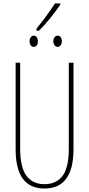

<svg xmlns="http://www.w3.org/2000/svg" viewBox="-20 -1075 513 1105"><path d="M403 -217Q403 10 236 10Q154 10 112 -45.5Q70 -101 70 -217V-714H96V-221Q96 -112 132 -63.5Q168 -15 236 -15Q303 -15 339.5 -62Q376 -109 376 -221V-714H403ZM190 -910Q259 -996 296 -1055H327V-1048Q303 -1012 268 -969Q233 -926 204 -898H190ZM150 -837Q150 -851 157 -860.5Q164 -870 175 -870Q185 -870 191.5 -860.5Q198 -851 198 -837Q198 -823 191.5 -814Q185 -805 175 -805Q163 -805 156.5 -814.5Q150 -824 150 -837ZM287 -838Q287 -851 294 -860.5Q301 -870 312 -870Q322 -870 329 -861Q336 -852 336 -838Q336 -824 329 -814.5Q322 -805 312 -805Q301 -805 294 -814.5Q287 -824 287 -838Z"/></svg>

Font: Noto Sans Display Thin Cond
Style: Regular
Weight: 250
Width: 3
Designer: Monotype Design team
Foundry: Monotype Imaging Inc.
Version: Version 1.000